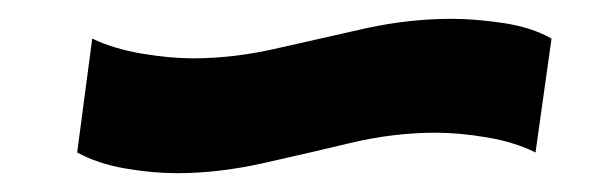

<svg xmlns="http://www.w3.org/2000/svg" viewBox="-20 -452 645 204"><path d="M168 -268Q142 -268 113 -273Q84 -278 62 -290L78 -411Q101 -400 131 -395Q161 -390 185 -390Q229 -390 276 -401L369 -422Q415 -432 460 -432Q485 -432 515 -427.5Q545 -423 566 -411L549 -290Q527 -301 497.5 -306Q468 -311 443 -311Q398 -311 352 -300Q306 -289 259 -278.5Q212 -268 168 -268Z"/></svg>

Font: Pathway Extreme 8pt Thin 12pt ExtraBold
Style: Italic
Weight: 800
Italic angle: -8°
Version: Version 1.001;gftools[0.9.26]